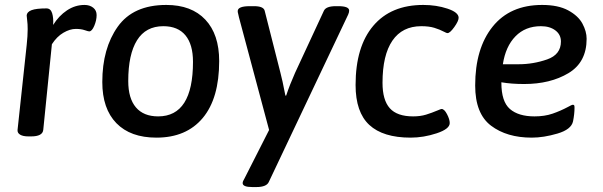

<svg xmlns="http://www.w3.org/2000/svg" viewBox="-20 -550 2440 777"><path d="M51 -24 88 -368Q92 -405 92 -432Q92 -453 90 -467.5Q88 -482 88 -487Q89 -502 108 -509Q127 -516 168 -516Q185 -516 191 -496.5Q197 -477 195 -449Q218 -486 251 -508Q284 -530 322 -530Q343 -530 357 -519Q371 -508 371 -489Q371 -468 361.5 -445.5Q352 -423 341 -423Q337 -423 322.5 -428Q308 -433 287 -433Q263 -433 236.5 -417.5Q210 -402 190 -371L155 -24Q152 2 106 2H95Q73 2 61.5 -5Q50 -12 51 -24Z M394 -218Q394 -354 456.5 -442Q519 -530 653 -530Q755 -530 811 -470.5Q867 -411 867 -303Q867 -152 800.5 -72.5Q734 7 613 7Q508 7 451 -51.5Q394 -110 394 -218ZM761 -300Q761 -370 730.5 -407Q700 -444 641 -444Q570 -444 534.5 -387Q499 -330 499 -222Q499 -152 530 -115.5Q561 -79 620 -79Q761 -79 761 -300Z M1393 -507Q1393 -500 1389 -491L1068 186Q1059 207 1017 207H1001Q962 207 962 191Q962 184 969 173L1069 -24L947 -480Q946 -487 944 -493.5Q942 -500 942 -505Q942 -525 991 -525H1008Q1046 -525 1051 -507L1115 -255Q1122 -230 1135 -163H1138Q1153 -208 1174 -255L1291 -507Q1300 -525 1339 -525H1349Q1393 -525 1393 -507Z M1419 -206Q1419 -361 1490.5 -445.5Q1562 -530 1693 -530Q1746 -530 1791 -515Q1836 -500 1836 -478Q1836 -465 1818.5 -440.5Q1801 -416 1791 -416Q1787 -416 1778 -421Q1759 -431 1737.5 -437.5Q1716 -444 1685 -444Q1608 -444 1568 -385.5Q1528 -327 1528 -215Q1528 -145 1557.5 -112Q1587 -79 1652 -79Q1681 -79 1704 -86Q1727 -93 1753 -104Q1758 -106 1761.5 -107.5Q1765 -109 1767 -109Q1778 -109 1789 -88Q1800 -67 1800 -52Q1800 -28 1747 -10.5Q1694 7 1642 7Q1530 7 1474.5 -44.5Q1419 -96 1419 -206Z M2009 -217V-215Q2009 -139 2043.5 -109Q2078 -79 2143 -79Q2184 -79 2216 -90Q2248 -101 2278 -117Q2294 -126 2298 -126Q2302 -126 2303.5 -124Q2305 -122 2305 -114Q2305 -89 2299 -59Q2292 -26 2236 -9.5Q2180 7 2132 7Q2031 7 1967 -41.5Q1903 -90 1903 -204Q1903 -354 1973.5 -442Q2044 -530 2174 -530Q2239 -530 2279.5 -508Q2320 -486 2337 -454.5Q2354 -423 2354 -393Q2354 -298 2280.5 -254Q2207 -210 2101 -210Q2049 -210 2009 -217ZM2015 -290H2079Q2138 -290 2194 -309.5Q2250 -329 2250 -382Q2250 -410 2227.5 -427Q2205 -444 2169 -444Q2106 -444 2066 -403Q2026 -362 2015 -290Z"/></svg>

Font: Asap-MediumItalic
Style: Italic
Weight: 500
Italic angle: -6°
Designer: Pablo Cosgaya
Foundry: Omnibus-Type
Version: Version 2.000; ttfautohint (v1.8)